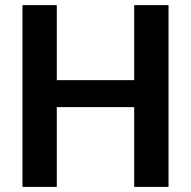

<svg xmlns="http://www.w3.org/2000/svg" viewBox="-20 -731 748 751"><path d="M202.1 -710.9V-417.5H504.9V-710.9H639.2V0H504.9V-312H202.1V0H67.9V-710.9Z"/></svg>

Font: Vazirmatn UI FD SemiBold
Style: Regular
Weight: 600
Designer: Saber Rastikerdar
Foundry: Saber Rastikerdar
Version: Version 33.003